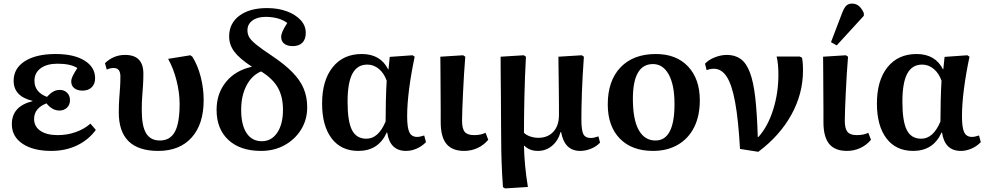

<svg xmlns="http://www.w3.org/2000/svg" viewBox="-20 -827 5504 1070"><path d="M266 14Q165 14 105.5 -26Q46 -66 46 -135Q46 -235 161 -263V-265Q56 -290 56 -377Q56 -446 118.5 -486Q181 -526 290 -526Q392 -526 451 -489.5Q510 -453 510 -391Q510 -359 491 -340.5Q472 -322 440 -322Q411 -322 394 -335.5Q377 -349 377 -373Q377 -386 384.5 -402Q392 -418 411 -448Q373 -472 301 -472Q241 -472 206.5 -446.5Q172 -421 172 -377Q172 -313 242 -287Q261 -308 277.5 -317Q294 -326 313 -326Q338 -326 354 -310Q370 -294 370 -269Q370 -243 353.5 -227Q337 -211 311 -211Q271 -211 239 -251Q170 -224 170 -164Q170 -122 205 -98Q240 -74 302 -74Q355 -74 402.5 -91Q450 -108 484 -138L514 -103Q473 -47 409 -16.5Q345 14 266 14Z M862 14Q642 14 642 -200Q642 -244 644.5 -277Q647 -310 649 -339Q651 -368 651 -401Q651 -448 614 -448Q593 -448 575 -439L565 -475Q613 -521 677 -521Q779 -521 779 -417Q779 -381 777 -351Q775 -321 772.5 -288.5Q770 -256 770 -213Q770 -124 794.5 -84Q819 -44 871 -44Q928 -44 954.5 -92.5Q981 -141 981 -248Q981 -310 964 -377.5Q947 -445 917 -499L1041 -519L1052 -511Q1082 -463 1098.5 -399Q1115 -335 1115 -269Q1115 -135 1048 -60.5Q981 14 862 14Z M1435 14Q1319 14 1253 -47Q1187 -108 1187 -215Q1187 -306 1239.5 -370.5Q1292 -435 1384 -455Q1314 -501 1285.5 -539.5Q1257 -578 1257 -624Q1257 -697 1314 -739.5Q1371 -782 1468 -782Q1530 -782 1578.5 -764Q1627 -746 1655.5 -715Q1684 -684 1684 -644Q1684 -608 1665 -589Q1646 -570 1611 -570Q1581 -570 1564 -583.5Q1547 -597 1547 -621Q1547 -634 1554.5 -652Q1562 -670 1581 -699Q1535 -733 1460 -733Q1414 -733 1386.5 -712.5Q1359 -692 1359 -658Q1359 -637 1369 -619.5Q1379 -602 1408 -578.5Q1437 -555 1494 -517Q1566 -469 1609.5 -424.5Q1653 -380 1672.5 -333Q1692 -286 1692 -229Q1692 -160 1658 -105Q1624 -50 1566 -18Q1508 14 1435 14ZM1439 -40Q1493 -40 1525 -87.5Q1557 -135 1557 -215Q1557 -288 1528.5 -338.5Q1500 -389 1435 -429Q1383 -407 1353.5 -350Q1324 -293 1324 -215Q1324 -131 1354 -85.5Q1384 -40 1439 -40Z M1977 14Q1881 14 1828 -56Q1775 -126 1775 -250Q1775 -379 1834 -452.5Q1893 -526 1996 -526Q2100 -526 2143 -441H2145L2152 -510L2279 -519L2291 -511Q2271 -417 2260 -331.5Q2249 -246 2249 -180Q2249 -115 2261.5 -89.5Q2274 -64 2305 -64Q2320 -64 2344 -72L2354 -35Q2332 -12 2302.5 1Q2273 14 2243 14Q2153 14 2138 -88H2135Q2089 14 1977 14ZM2022 -54Q2089 -54 2129 -150Q2129 -203 2130.5 -266.5Q2132 -330 2135 -377Q2121 -418 2092 -442.5Q2063 -467 2027 -467Q1971 -467 1944 -416.5Q1917 -366 1917 -260Q1917 -151 1941.5 -102.5Q1966 -54 2022 -54Z M2567 14Q2500 14 2468 -25Q2436 -64 2436 -146Q2436 -172 2436 -211.5Q2436 -251 2435.5 -295.5Q2435 -340 2435 -383Q2435 -426 2434.5 -460Q2434 -494 2434 -511L2561 -519L2573 -511Q2569 -466 2566 -414Q2563 -362 2560.5 -311.5Q2558 -261 2556.5 -219.5Q2555 -178 2555 -154Q2555 -110 2570 -92Q2585 -74 2622 -74Q2660 -74 2686 -87L2701 -48Q2676 -18 2641 -2Q2606 14 2567 14Z M2795 223 2783 216Q2773 80 2773 -56Q2773 -75 2772.5 -112.5Q2772 -150 2772 -197.5Q2772 -245 2771.5 -295Q2771 -345 2770.5 -390Q2770 -435 2770 -467Q2770 -499 2770 -511L2899 -519L2911 -511Q2905 -402 2902.5 -289Q2900 -176 2900 -87Q2913 -74 2935 -66.5Q2957 -59 2980 -59Q3033 -59 3064 -93Q3095 -127 3095 -186Q3095 -198 3095 -229.5Q3095 -261 3094.5 -302.5Q3094 -344 3093.5 -386.5Q3093 -429 3092.5 -462.5Q3092 -496 3092 -511L3222 -519L3234 -511Q3226 -401 3223 -313Q3220 -225 3220 -162Q3220 -101 3231 -79.5Q3242 -58 3273 -58Q3282 -58 3292.5 -60.5Q3303 -63 3315 -67L3324 -32Q3303 -10 3273 2Q3243 14 3213 14Q3126 14 3107 -91H3104Q3090 -42 3056 -14Q3022 14 2978 14Q2931 14 2902 -15H2900Q2901 39 2906.5 97Q2912 155 2922 215Z M3619 14Q3501 14 3434 -55Q3367 -124 3367 -245Q3367 -377 3438 -451.5Q3509 -526 3635 -526Q3749 -526 3814.5 -456.5Q3880 -387 3880 -268Q3880 -181 3848.5 -118Q3817 -55 3758 -20.5Q3699 14 3619 14ZM3633 -44Q3739 -44 3739 -247Q3739 -353 3707 -411.5Q3675 -470 3619 -470Q3507 -470 3507 -276Q3507 -161 3539.5 -102.5Q3572 -44 3633 -44Z M4206 19 4104 3Q4095 -158 4077 -256.5Q4059 -355 4030 -399.5Q4001 -444 3958 -444Q3939 -444 3918 -436L3909 -472Q3929 -494 3963.5 -507.5Q3998 -521 4031 -521Q4076 -521 4107.5 -498.5Q4139 -476 4159 -423.5Q4179 -371 4189 -283Q4199 -195 4203 -64H4207Q4259 -122 4288.5 -215Q4318 -308 4318 -411Q4318 -440 4315.5 -466.5Q4313 -493 4308 -512H4437L4450 -505Q4452 -493 4453.5 -477Q4455 -461 4455 -434Q4455 -305 4390.5 -188Q4326 -71 4206 19Z M4700 14Q4633 14 4601 -25Q4569 -64 4569 -146Q4569 -172 4569 -211.5Q4569 -251 4568.5 -295.5Q4568 -340 4568 -383Q4568 -426 4567.5 -460Q4567 -494 4567 -511L4694 -519L4706 -511Q4702 -466 4699 -414Q4696 -362 4693.5 -311.5Q4691 -261 4689.5 -219.5Q4688 -178 4688 -154Q4688 -110 4703 -92Q4718 -74 4755 -74Q4793 -74 4819 -87L4834 -48Q4809 -18 4774 -2Q4739 14 4700 14ZM4643 -574 4611 -592 4674 -757Q4685 -785 4697 -796Q4709 -807 4729 -807Q4771 -807 4794 -754V-739Z M5069 14Q4973 14 4920 -56Q4867 -126 4867 -250Q4867 -379 4926 -452.5Q4985 -526 5088 -526Q5192 -526 5235 -441H5237L5244 -510L5371 -519L5383 -511Q5363 -417 5352 -331.5Q5341 -246 5341 -180Q5341 -115 5353.5 -89.5Q5366 -64 5397 -64Q5412 -64 5436 -72L5446 -35Q5424 -12 5394.5 1Q5365 14 5335 14Q5245 14 5230 -88H5227Q5181 14 5069 14ZM5114 -54Q5181 -54 5221 -150Q5221 -203 5222.5 -266.5Q5224 -330 5227 -377Q5213 -418 5184 -442.5Q5155 -467 5119 -467Q5063 -467 5036 -416.5Q5009 -366 5009 -260Q5009 -151 5033.5 -102.5Q5058 -54 5114 -54Z"/></svg>

Font: Literata 36pt SemiBold
Style: Regular
Weight: 600
Designer: Latin by Veronika Burian and Jose Scaglione. Greek by Irene Vlachou. Cyrillic by Vera Evstafieva.
Foundry: TypeTogether
Version: Version 3.002